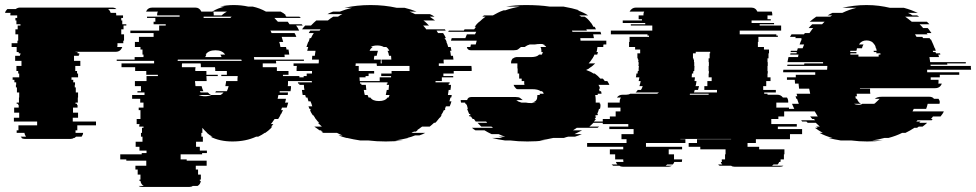

<svg xmlns="http://www.w3.org/2000/svg" viewBox="-27 -550 3864 760"><path d="M462 -434H453V-414H464V-389H461V-379H438V-372Q438 -367 437 -364H457Q450 -345 431 -345H272V-344H280V-339H287V-334H285V-329H266V-309H291V-289H271V-269H278V-259H282V-244H256V-234H263V-224H270V-214H269V-204H273V-184H282V-164H281V-144H272V-139H278V-134H280V-124H262V-104H282V-84H261V-69H353V-54H279V-34H272V-24H302Q302 -20 300 -16Q298 -12 296 -9H274Q270 -5 268 -4H265Q260 0 251 0H72Q63 0 58 -4H61Q57 -5 55 -9H76Q74 -12 72 -16Q70 -20 70 -24H39V-34H46V-54H120V-69H28V-84H49V-104H29V-124H47V-134H45V-139H39V-144H48V-164H49V-184H40V-204H36V-214H37V-224H30V-234H23V-244H49V-259H45V-269H38V-289H58V-309H33V-329H52V-334H54V-339H47V-344H39V-364H19V-379H42V-389H45V-414H34V-434H43V-449H54V-454H38V-469H34V-479H41V-489H14V-493Q14 -497 15 -499H-7Q-6 -504 -3.5 -507.5Q-1 -511 2 -514H35Q43 -520 52 -520H417Q428 -520 434 -514H401Q408 -509 411 -499H432Q433 -497 433 -493V-489H460V-479H453V-469H457V-454H473V-449H462Z M1176 -314V-309H1065Q1066 -307 1066 -304Q1066 -301 1066 -299H1013V-284H1069V-269H1115V-254H1093V-249H1158V-229H1113V-220Q1113 -213 1112 -209H1125Q1125 -204 1124.5 -199Q1124 -194 1123 -189H1080V-184H1113L1112 -174H1075L1072 -159H1105Q1104 -155 1103.5 -151.5Q1103 -148 1101 -144H1114L1108 -124H1089Q1088 -122 1087.5 -119Q1087 -116 1085 -114H1093Q1091 -110 1089.5 -106.5Q1088 -103 1086 -99H1085Q1081 -89 1074 -79H1060Q1056 -74 1053 -69Q1050 -64 1045 -59H1055Q1054 -57 1051 -54L1046 -49H1051Q1050 -48 1049 -47Q1048 -46 1046 -44H1047Q1035 -32 1023 -24H1021Q1010 -16 995 -9H987Q946 10 893 10Q843 10 806 -9H814Q803 -14 792 -24H793Q782 -34 774 -44V-24H770V-9H776V11H749V31H764V46H792V56H773V61H688V81H712V86H791V106H748V121H757V141H768V161H764V166H768Q766 180 755 186H736Q731 190 722 190H537Q527 190 522 186H542Q531 180 529 166H525V161H529V141H518V121H509V106H552V86H473V81H449V61H534V56H553V46H525V31H510V11H537V-9H531V-24H535V-44H541V-49H524V-54H525V-59H514V-79H529V-114H522V-124H541V-144H528V-159H496V-174H545V-184H517V-189H531V-209H507V-229H553V-249H598V-254H552V-269H508V-284H454V-299H583V-309H435V-314H506V-324H541V-334H537V-354H529V-364H507V-384H523V-404H581V-419H489V-429H603V-449H629V-454H581V-464H588V-479H555V-484H684V-489H595V-493Q595 -500 598 -504H551Q558 -520 576 -520H746Q763 -520 770 -504H813Q824 -511 836.5 -516Q849 -521 863 -524H845Q869 -530 898 -530Q928 -530 955 -524H973Q1001 -518 1026 -504H1084Q1095 -499 1106 -489H1101L1107 -484H1158L1164 -479H1059L1073 -464H1112L1119 -454H1167Q1168 -453 1169 -452Q1170 -451 1171 -449H1145Q1152 -441 1157 -429H1043Q1045 -427 1046 -424Q1047 -421 1048 -419H1139Q1141 -415 1143 -411.5Q1145 -408 1146 -404H1088L1094 -384H1078Q1080 -380 1081 -374.5Q1082 -369 1083 -364H1105Q1107 -358 1107 -354H1115L1118 -334H1099L1100 -324H978Q979 -322 979 -319Q979 -316 979 -314ZM817 -504Q819 -501 819 -493V-489H850Q859 -497 871 -504ZM779 -484V-479H885Q886 -481 887.5 -482Q889 -483 890 -484ZM826 -351Q798 -351 787 -334H790Q789 -332 788 -329.5Q787 -327 785 -324H850Q849 -328 845 -334H864Q853 -351 826 -351ZM930 -309 928 -314H677Q677 -313 676.5 -312Q676 -311 676 -309ZM825 -269Q825 -273 825 -276.5Q825 -280 824 -284H768V-293Q768 -295 767.5 -296.5Q767 -298 767 -299H694Q693 -297 693 -293V-284H747Q746 -280 746 -276.5Q746 -273 746 -269H790V-254H835V-249H790Q790 -245 790.5 -239.5Q791 -234 791 -229H745Q745 -223 746 -219Q746 -212 747 -209H771Q774 -197 778 -189H764L767 -184H796Q802 -177 808 -174H759Q771 -169 785 -169Q798 -169 810 -174H846Q852 -177 858 -184H825L828 -189H871Q875 -197 878 -209H865L868 -227V-229H913Q913 -234 913 -239Q913 -244 914 -249H849V-254H871V-269Z M1839 -289Q1840 -284 1840 -279Q1840 -274 1840 -269H1769V-259H1728V-249H1767V-244H1722V-229H1697V-224H1753Q1753 -221 1752 -219H1749V-214H1758V-213Q1758 -209 1757.5 -204Q1757 -199 1756 -194H1749L1746 -174H1761Q1761 -170 1759 -164H1756Q1755 -160 1754 -156.5Q1753 -153 1752 -149H1760Q1759 -144 1757 -139Q1755 -134 1753 -129H1738L1734 -119H1736Q1734 -115 1734 -114H1730Q1726 -104 1719 -94H1721Q1720 -92 1718 -89Q1716 -86 1714 -84H1713L1701 -69Q1700 -68 1699 -67Q1698 -66 1696 -64H1691Q1687 -60 1683 -56.5Q1679 -53 1674 -49H1644L1623 -34H1627Q1625 -33 1623 -32Q1621 -31 1619 -29H1612Q1610 -28 1607 -27Q1604 -26 1602 -24H1656Q1651 -21 1645 -18.5Q1639 -16 1633 -14H1616Q1609 -11 1601 -8.5Q1593 -6 1585 -4H1589Q1577 -1 1564 1.5Q1551 4 1537 6H1568Q1552 8 1535 9Q1518 10 1500 10Q1481 10 1464.5 9Q1448 8 1431 6H1399Q1386 4 1372.5 1.5Q1359 -1 1347 -4H1344Q1336 -6 1328.5 -8.5Q1321 -11 1313 -14H1329Q1324 -16 1318 -18.5Q1312 -21 1307 -24H1253L1244 -29H1251L1242 -34H1238Q1226 -42 1217 -49H1247Q1243 -53 1239 -56.5Q1235 -60 1231 -64H1236Q1235 -66 1234 -67Q1233 -68 1231 -69L1219 -84H1220L1213 -94H1211Q1204 -104 1200 -114H1203Q1201 -118 1201 -119H1198L1194 -129H1209Q1208 -134 1206 -139Q1204 -144 1202 -149H1194Q1193 -153 1192 -156.5Q1191 -160 1190 -164H1184L1181 -174H1171L1168 -194H1178Q1177 -199 1176.5 -204Q1176 -209 1176 -213V-214H1158V-219H1153Q1153 -221 1152.5 -222Q1152 -223 1152 -224H1208Q1208 -227 1207 -229H1151V-244H1175V-249H1187V-259H1208V-269H1147Q1147 -274 1147 -279Q1147 -284 1148 -289H1135V-299H1234Q1235 -302 1235 -307V-314H1208Q1208 -318 1208.5 -321.5Q1209 -325 1209 -329H1219L1222 -349H1189Q1190 -353 1191 -356.5Q1192 -360 1193 -364H1186Q1188 -369 1189.5 -374.5Q1191 -380 1193 -384H1194Q1195 -386 1196 -389Q1197 -392 1198 -394H1197Q1197 -395 1199 -399H1204Q1208 -409 1215 -419H1195L1201 -429H1238Q1239 -431 1242 -434H1169Q1171 -438 1174.5 -441.5Q1178 -445 1181 -449H1204Q1209 -454 1214.5 -459.5Q1220 -465 1225 -469H1271Q1280 -477 1292 -484H1311Q1315 -487 1319.5 -489.5Q1324 -492 1328 -494H1269Q1278 -499 1291 -504H1318Q1341 -513 1366 -519H1336Q1385 -530 1440 -530Q1495 -530 1544 -519H1575Q1600 -513 1622 -504H1594Q1607 -499 1616 -494H1675Q1680 -492 1684.5 -489.5Q1689 -487 1693 -484H1674L1695 -469H1649Q1655 -465 1660.5 -459.5Q1666 -454 1671 -449H1648Q1651 -445 1654.5 -441.5Q1658 -438 1660 -434H1734L1737 -429H1701L1707 -419H1727Q1734 -409 1738 -399H1733Q1735 -395 1735 -394H1737L1741 -384H1740Q1742 -380 1744 -374.5Q1746 -369 1747 -364H1757L1760 -349H1754Q1756 -345 1756.5 -339.5Q1757 -334 1758 -329H1766Q1767 -325 1767 -321.5Q1767 -318 1768 -314H1729V-307Q1729 -302 1730 -299H1710V-289ZM1455 -329Q1454 -325 1453.5 -321.5Q1453 -318 1453 -314H1481Q1480 -311 1480 -308Q1480 -305 1480 -302V-299H1484V-302Q1484 -305 1483.5 -308Q1483 -311 1483 -314H1522Q1522 -318 1521.5 -321.5Q1521 -325 1521 -329H1513Q1512 -335 1510.5 -340Q1509 -345 1507 -349H1514Q1510 -358 1502 -364H1492Q1482 -370 1466 -370Q1450 -370 1441 -364H1448Q1444 -361 1441 -357.5Q1438 -354 1436 -349H1469Q1468 -345 1466.5 -340Q1465 -335 1464 -329ZM1523 -269H1594V-289H1465Q1464 -293 1464 -299H1381Q1381 -293 1380 -289H1393V-269H1454V-259H1432V-249H1420V-244H1396Q1396 -240 1396.5 -236.5Q1397 -233 1397 -229H1476V-244H1521V-249H1482V-259H1523ZM1507 -219V-224H1398V-219H1403V-218Q1403 -217 1403.5 -216Q1404 -215 1404 -214H1421Q1422 -209 1422 -204Q1422 -199 1423 -194H1413Q1415 -181 1417 -174H1428Q1430 -168 1432 -164H1439Q1448 -150 1473 -150Q1498 -150 1507 -164H1511Q1512 -166 1513 -168.5Q1514 -171 1515 -174H1500Q1501 -179 1502 -183.5Q1503 -188 1504 -194H1511Q1512 -199 1512 -204Q1512 -209 1513 -214H1504V-219Z M2332 -79Q2330 -77 2328 -74Q2326 -71 2324 -69H2365L2360 -64H2322Q2318 -60 2314.5 -56.5Q2311 -53 2306 -49H2345Q2344 -48 2342 -47Q2340 -46 2338 -44H2256L2241 -34H2277Q2264 -27 2247 -19H2276Q2269 -16 2262.5 -13.5Q2256 -11 2249 -9H2222Q2218 -8 2214 -7Q2210 -6 2205 -4H2163Q2150 -1 2136.5 1.5Q2123 4 2109 6H2130Q2114 8 2096.5 9Q2079 10 2061 10Q2042 10 2025 9Q2008 8 1993 6H1972Q1958 4 1945 1.5Q1932 -1 1921 -4H1963Q1959 -6 1954.5 -7Q1950 -8 1946 -9H1973Q1966 -11 1959.5 -13.5Q1953 -16 1947 -19H1919Q1904 -26 1891 -34H1855Q1851 -36 1847.5 -39Q1844 -42 1841 -44H1924Q1923 -46 1921 -47Q1919 -48 1918 -49H1878L1863 -64H1901Q1900 -66 1899 -67Q1898 -68 1897 -69H1856L1849 -79H1844Q1842 -81 1840.5 -84Q1839 -87 1837 -89H1832L1829 -94H1836L1833 -99H1830Q1828 -104 1826 -109Q1824 -114 1822 -119H1825Q1824 -123 1823 -126.5Q1822 -130 1821 -134H1820L1818 -139H1815Q1815 -142 1814 -144H1798Q1797 -146 1797 -149Q1796 -152 1797 -154H1822Q1825 -166 1839 -166H2014Q2027 -166 2032 -162Q2037 -158 2042 -154H2016Q2018 -153 2020 -152Q2022 -151 2023 -149Q2026 -148 2029.5 -146.5Q2033 -145 2037 -144H2054Q2059 -143 2064 -142.5Q2069 -142 2076 -142Q2082 -142 2087 -142.5Q2092 -143 2096 -144H2079Q2085 -145 2091 -149Q2093 -150 2094 -151.5Q2095 -153 2096 -154Q2100 -159 2100 -171V-174H2110Q2110 -177 2109 -179H2125Q2124 -185 2118 -189H2113Q2103 -197 2079 -197H2022Q2019 -197 2013 -199H2018Q2010 -203 2006 -214H2049Q2049 -216 2048.5 -217Q2048 -218 2048 -219V-229H2038V-239H2028V-259H2022V-279H2021V-299H1996V-302Q1996 -312 2003 -319H2004Q2011 -324 2017 -324H2074Q2099 -324 2107 -334H2118Q2120 -338 2122 -344H2116V-350Q2116 -359 2112 -364H2135Q2131 -371 2120 -374H2131Q2127 -375 2123 -375.5Q2119 -376 2114 -376Q2107 -376 2101 -375.5Q2095 -375 2090 -374H2070Q2059 -371 2050 -364H2035L2034 -363Q2029 -359 2024 -355Q2019 -351 2006 -351H1837Q1823 -351 1821 -364H1835Q1835 -367 1836 -368Q1836 -372 1837 -374H1856Q1857 -378 1858 -381.5Q1859 -385 1860 -389H1758L1761 -399H1815L1821 -414H1853Q1855 -419 1858 -424H1747L1750 -429H1809L1812 -434H1850Q1852 -436 1853.5 -439Q1855 -442 1857 -444H1852Q1860 -456 1870 -464H1871Q1883 -476 1895 -484H1882Q1884 -486 1886 -487Q1888 -488 1889 -489H1924Q1933 -494 1943.5 -499.5Q1954 -505 1966 -509H1973Q1997 -518 2031 -524H1977Q2012 -530 2055 -530Q2108 -530 2148 -524H2203Q2238 -518 2267 -509H2259Q2271 -505 2281.5 -500Q2292 -495 2301 -489H2266L2274 -484H2287Q2294 -480 2299.5 -474.5Q2305 -469 2309 -464H2308Q2313 -460 2316 -454.5Q2319 -449 2322 -444H2327Q2330 -439 2332 -434H2294Q2296 -430 2296 -429H2237L2239 -424H2350L2353 -414H2321L2324 -399H2270L2271 -389H2373V-374H2362Q2361 -372 2361 -369Q2361 -366 2361 -364H2338Q2337 -359 2336.5 -354Q2336 -349 2334 -344H2340L2337 -334H2326Q2325 -332 2324 -329Q2323 -326 2321 -324L2319 -319H2318Q2311 -307 2303 -299H2329Q2324 -294 2318 -289Q2312 -284 2304 -279H2305L2293 -273Q2311 -267 2322 -259H2327Q2341 -249 2349 -239H2359Q2363 -235 2367 -229H2377Q2379 -225 2381.5 -221.5Q2384 -218 2385 -214H2342Q2347 -207 2348 -199H2344Q2346 -193 2346 -189H2352Q2354 -183 2354 -179H2339V-174H2329Q2330 -169 2330.5 -164Q2331 -159 2331 -154V-144H2347V-139H2350Q2350 -136 2349 -134H2350Q2350 -130 2349.5 -126.5Q2349 -123 2348 -119H2344Q2343 -114 2341 -109Q2339 -104 2337 -99H2340L2338 -94H2331L2328 -89H2333Q2332 -87 2330.5 -84Q2329 -81 2327 -79Z M3052 -39H3148V-19H3100V1H2965V16H2932V31H2978V41H3078V61H3076V81H3063V83Q3063 88 3062 91H3057Q3056 96 3051 101H3035Q3031 105 3029 106H3074Q3069 110 3060 110H2881Q2872 110 2867 106H2822Q2818 105 2816 101H2832Q2827 96 2826 91H2831Q2830 88 2830 83V81H2843V61H2845V41H2745V31H2699V16H2732V1H2867V0H2666V1H2686V16H2530V31H2673V41H2620V61H2641V81H2673V83Q2673 85 2672.5 87Q2672 89 2672 91H2642Q2641 96 2636 101H2614Q2610 105 2608 106H2633Q2626 110 2618 110H2439Q2430 110 2425 106H2400Q2398 105 2394 101H2417Q2412 96 2411 91H2441Q2440 88 2440 83V81H2408V61H2387V41H2440V31H2297V16H2453V1H2433V-19H2481V-39H2385V-49H2460V-59H2359V-79H2387V-89H2410V-109H2429V-124H2379V-144H2426V-148Q2426 -157 2431 -164H2415Q2423 -175 2437 -175H2451Q2461 -175 2468 -179H2574Q2577 -180 2581 -184H2489Q2491 -186 2493.5 -188.5Q2496 -191 2497 -194H2510Q2514 -199 2517 -209H2504Q2506 -214 2507 -219Q2508 -224 2509 -229H2501L2504 -244H2490Q2491 -248 2491.5 -251.5Q2492 -255 2492 -259H2497Q2497 -261 2497 -264Q2497 -267 2498 -269H2501Q2501 -274 2501 -279Q2501 -284 2502 -289H2500Q2501 -293 2501 -296.5Q2501 -300 2501 -304H2499Q2500 -306 2500 -309Q2500 -312 2500 -314H2498V-319H2496V-339H2507V-354H2487V-364H2463V-384H2465V-404H2542V-409H2536V-414H2391V-429H2555V-449H2470V-454H2527V-459H2438V-469H2514V-474H2501V-489H2520V-493Q2520 -500 2523 -504H2465Q2474 -520 2490 -520H2946Q2964 -520 2971 -504H3028Q3030 -498 3030 -493V-489H3011V-474H3024V-469H2948V-459H3037V-454H2980V-449H3065V-429H2901V-414H3046V-409H3052V-404H2975V-384H2973V-364H2997V-354H3017V-339H3015V-319H3011V-304H3012V-289H3011V-269H3012V-259H3011V-244H3023V-229H3006V-209H2994V-194H3044V-184H2998V-179H3011V-175H3050Q3064 -175 3072 -164H3088Q3093 -157 3093 -148V-144H3046V-124H3096V-109H3077V-89H3054V-79H3026V-59H3127V-49H3052ZM2723 -194 2720 -184H2811V-194H2761V-209H2773V-229H2790V-244H2778V-259H2779V-269H2778V-289H2779V-304H2778V-319H2782V-339H2784V-345H2727V-339H2716V-319H2718V-314H2720V-304H2721V-289H2722Q2722 -284 2721.5 -279Q2721 -274 2721 -269H2718Q2717 -267 2717 -264Q2717 -261 2717 -259H2712Q2712 -255 2711.5 -251.5Q2711 -248 2711 -244H2724Q2723 -240 2723 -236.5Q2723 -233 2722 -229H2730Q2729 -224 2728.5 -219Q2728 -214 2726 -209H2740Q2739 -205 2738 -201.5Q2737 -198 2736 -194ZM2704 -179Q2704 -176 2703 -175H2778V-179Z M3643 -274V-264H3770V-254H3693V-244H3657V-234H3688V-228Q3688 -222 3687 -219H3701Q3694 -201 3675 -201H3377V-199H3417V-196Q3417 -192 3417 -187.5Q3417 -183 3418 -179H3364Q3364 -176 3364.5 -173.5Q3365 -171 3365 -169H3359Q3359 -165 3361 -159H3365Q3370 -145 3381 -139H3354Q3361 -135 3373 -135Q3381 -135 3386 -139H3433Q3437 -141 3440.5 -145Q3444 -149 3449 -153L3455 -159H3436Q3445 -167 3463 -167H3652Q3664 -167 3670 -159H3688Q3693 -152 3693 -145Q3692 -143 3692 -139H3645Q3643 -129 3639 -119H3590Q3587 -114 3585 -109H3709Q3707 -104 3703.5 -99Q3700 -94 3696 -89H3666Q3662 -83 3658 -79H3665Q3664 -78 3663 -77Q3662 -76 3661 -74H3605L3600 -69H3617Q3616 -68 3614.5 -67Q3613 -66 3612 -64H3643Q3636 -57 3625 -49H3610Q3609 -48 3607 -47Q3605 -46 3603 -44H3592Q3576 -33 3557 -24H3544Q3532 -18 3518.5 -13Q3505 -8 3490 -4H3474Q3463 -1 3451 1.5Q3439 4 3425 6H3467Q3453 8 3438 9Q3423 10 3406 10Q3390 10 3374 9Q3358 8 3343 6H3301Q3288 4 3276 1.5Q3264 -1 3252 -4H3268Q3241 -11 3217 -24H3230Q3212 -34 3199 -44H3210Q3208 -46 3206.5 -47Q3205 -48 3203 -49H3218Q3214 -53 3210 -56.5Q3206 -60 3202 -64H3170L3165 -69H3148Q3147 -71 3146 -72Q3145 -73 3144 -74H3199Q3198 -76 3195 -79H3188Q3186 -81 3184 -84Q3182 -87 3180 -89H3210Q3207 -94 3204 -99Q3201 -104 3198 -109H3073Q3070 -114 3068 -119H3117L3108 -139H3135Q3133 -144 3131.5 -149Q3130 -154 3128 -159H3125L3122 -169H3129L3126 -179H3180Q3179 -184 3178 -189Q3177 -194 3176 -199H3136L3134 -219H3120Q3120 -223 3119.5 -226.5Q3119 -230 3119 -234H3088V-244H3123V-254H3200V-264H3073V-266Q3073 -271 3074 -274H3247Q3247 -278 3247.5 -281.5Q3248 -285 3248 -289H3089Q3089 -291 3089.5 -292Q3090 -293 3090 -294H3156Q3156 -297 3157 -299H3231V-304H3090Q3091 -309 3092 -314Q3093 -319 3094 -324H3132Q3132 -328 3134 -334H3101Q3101 -336 3101.5 -337Q3102 -338 3102 -339H3126Q3126 -341 3126.5 -342Q3127 -343 3127 -344H3102L3104 -349H3128L3131 -359H3150L3156 -374H3138Q3140 -379 3142 -384.5Q3144 -390 3147 -394H3144L3146 -399H3121Q3123 -403 3123 -404H3100L3106 -414H3155Q3156 -416 3159 -419H3177Q3181 -424 3184.5 -429.5Q3188 -435 3192 -439H3174Q3177 -443 3180.5 -446.5Q3184 -450 3188 -454H3227L3237 -464H3178Q3191 -475 3204 -484H3259L3267 -489H3249Q3257 -494 3268 -499H3307Q3334 -512 3363 -519H3307Q3329 -524 3353 -527Q3377 -530 3403 -530Q3429 -530 3452 -527Q3475 -524 3496 -519H3551Q3566 -515 3579.5 -510Q3593 -505 3606 -499H3567Q3572 -497 3576.5 -494.5Q3581 -492 3585 -489H3603Q3605 -488 3607 -487Q3609 -486 3611 -484H3556Q3569 -475 3582 -464H3642L3652 -454H3613Q3617 -450 3620.5 -446.5Q3624 -443 3627 -439H3645Q3649 -435 3652.5 -429.5Q3656 -424 3660 -419H3641Q3642 -417 3645 -414H3595L3601 -404H3624L3627 -399H3653Q3653 -398 3655 -394H3658L3667 -374L3673 -359H3674L3677 -349H3665L3667 -344H3676L3678 -339H3694Q3694 -338 3694.5 -337Q3695 -336 3695 -334H3687L3690 -324H3652L3655 -304H3796V-299H3722Q3722 -298 3722.5 -297Q3723 -296 3723 -294H3656Q3657 -292 3657 -289H3816Q3816 -285 3816 -281.5Q3816 -278 3817 -274ZM3339 -339V-334H3371V-326H3451V-334H3458V-339H3442V-344H3432Q3432 -347 3431 -349H3443Q3443 -353 3441 -359H3440Q3439 -368 3434 -374Q3424 -390 3403 -390Q3383 -390 3373 -374H3391Q3387 -368 3385 -359H3365Q3365 -357 3364.5 -354.5Q3364 -352 3363 -349H3339Q3339 -346 3338 -344H3363V-339Z"/></svg>

Font: Rubik Glitch
Style: Regular
Weight: 400
Designer: Hubert and Fischer, NaN
Foundry: Hubert and Fischer, NaN
Version: Version 2.200